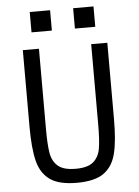

<svg xmlns="http://www.w3.org/2000/svg" viewBox="-60 -938 720 996"><g transform="rotate(-5 300.0 -440.0)"><path d="M164 -698V-279Q164 -198 171.5 -154.5Q179 -111 208 -86Q237 -61 300 -61Q363 -61 392 -86Q421 -111 428.5 -154.5Q436 -198 436 -279V-698H520V-299Q520 -186 503.5 -120.5Q487 -55 440 -21.5Q393 12 300 12Q207 12 160 -21.5Q113 -55 96.5 -120.5Q80 -186 80 -299V-698ZM465 -892V-786H359V-892ZM239 -892V-786H133V-892Z"/></g></svg>

Font: iA Writer Duo V
Style: Regular
Weight: 400
Designer: Mike Abbink, Paul van der Laan, Pieter van Rosmalen, Oliver Reichenstein
Foundry: Information Architects Inc.
Version: Version 2.000